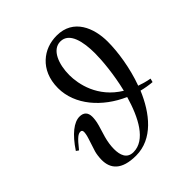

<svg xmlns="http://www.w3.org/2000/svg" viewBox="-190 -802 936 936"><g transform="rotate(-45 278.0 -334.0)"><path d="M526 -206C501 -210 480 -217 459 -224C492 -314 506 -412 506 -481C506 -575 466 -678 351 -678C304 -678 262 -663 229 -632C197 -602 174 -556 174 -492C174 -376 263 -275 382 -223C350 -112 297 -11 214 -11C169 -11 157 -48 157 -89C157 -112 161 -138 168 -163L186 -223C193 -247 194 -266 194 -275C194 -305 178 -320 150 -320C112 -320 66 -285 19 -214L32 -205C73 -257 87 -265 101 -265C109 -265 113 -261 113 -251C113 -244 111 -230 105 -212L84 -147C80 -134 77 -111 77 -94C77 -34 111 10 211 10C326 10 404 -89 450 -199C473 -193 497 -189 521 -187ZM422 -484C422 -436 414 -345 392 -256C280 -324 258 -436 258 -498C258 -571 285 -645 343 -645C405 -645 422 -565 422 -484Z"/></g></svg>

Font: STIXGeneral
Style: Italic
Weight: 400
Italic angle: -16.33°
Designer: MicroPress Inc., with final additions and corrections provided by Coen Hoffman, Elsevier (retired)
Version: Version 1.1.0